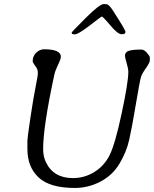

<svg xmlns="http://www.w3.org/2000/svg" viewBox="-20 -928 754 941"><path d="M502 -907.2Q513.7 -907.2 534.7 -874.5Q594.7 -781.2 594.7 -772.5V-770Q594.7 -760.3 575.9 -760.3Q557.1 -760.3 520.8 -803.7Q484.4 -847.2 478.5 -847.2Q477.1 -847.2 420.2 -803.5Q363.3 -759.8 347.7 -759.8H344.2Q331.1 -759.8 331.1 -768.1Q331.1 -771 399.7 -839.6Q468.3 -908.2 488.8 -908.2H491.7Q498.5 -907.2 502 -907.2ZM195.8 -686.5Q278.3 -686.5 278.3 -649.9Q278.3 -638.7 264.4 -610.4Q250.5 -582 246.1 -561Q191.4 -307.1 191.4 -197.3Q191.4 -161.1 205.1 -132.8Q242.2 -55.2 337.4 -55.2Q394 -55.2 442.4 -85Q490.7 -114.7 517.3 -167.7Q543.9 -220.7 576.4 -372.8Q608.9 -524.9 608.9 -575.7Q608.9 -591.3 600.6 -619.4Q592.3 -647.5 592.3 -654.3Q592.3 -672.4 610.8 -678.7Q629.4 -685.1 672.9 -685.1Q686.5 -685.1 700.4 -668.9Q714.4 -652.8 714.4 -646.5V-633.3Q714.4 -621.1 695.6 -594.7Q676.8 -568.4 671.1 -551.3Q665.5 -534.2 646.2 -419.2Q627 -304.2 613.5 -243.9Q600.1 -183.6 565.7 -126Q531.2 -68.4 471.7 -37.6Q412.1 -6.8 346.7 -6.8Q224.6 -6.8 169.4 -58.1Q114.3 -109.4 114.3 -197.8V-233.9Q114.3 -253.4 129.6 -355Q145 -456.5 155.3 -506.1Q165.5 -555.7 165.5 -570.1Q165.5 -584.5 159.2 -595.7L151.9 -606Q140.1 -622.6 140.1 -627.9Q140.1 -652.8 157.5 -669.7Q174.8 -686.5 195.8 -686.5Z"/></svg>

Font: Averia Libre Light
Style: Italic
Weight: 300
Italic angle: -8.5°
Version: Version 1.002